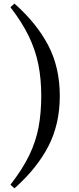

<svg xmlns="http://www.w3.org/2000/svg" viewBox="-20 -843 440 1065"><path d="M208.8 -310.7Q208.8 -405.1 192.8 -485.2Q176.8 -565.3 139.6 -642.3Q102.5 -719.2 37.9 -803L60.1 -823.1Q183.9 -713.6 247.8 -590.9Q311.7 -468.2 311.7 -310.7Q311.7 -153.9 247.8 -30.8Q183.9 92.2 60.1 201.8L37.9 181.6Q104.7 95.7 141.8 19.1Q178.9 -57.5 193.9 -137.2Q208.8 -216.9 208.8 -310.7Z"/></svg>

Font: Noto Serif TC
Style: Regular
Weight: 200
Designer: Ryoko NISHIZUKA 西塚涼子 (kana & ideographs); Frank Grießhammer (Latin, Greek & Cyrillic); Wenlong ZHANG 张文龙 (bopomofo); San
Foundry: Adobe
Version: Version 2.001;hotconv 1.1.0;makeotfexe 2.6.0